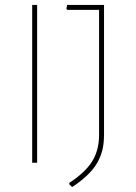

<svg xmlns="http://www.w3.org/2000/svg" viewBox="-20 -657 548 775"><path d="M129.9 -637.2V0H109.9V-637.2ZM399.9 -115.2Q399.9 -78.1 393.1 -50.8Q385.7 -22 370.6 3.4Q356 27.8 330.6 51.8Q303.7 77.1 271 98.1L259.8 86.9V81.1Q324.2 39.1 352.1 -5.9Q379.9 -50.8 379.9 -112.8V-617.2H252L248 -621.1L251 -637.2H399.9Z"/></svg>

Font: Datalegreya
Style: Thin
Weight: 250
Designer: Figs Lab
Foundry: Figs Lab
Version: Version 1.002;PS 001.002;hotconv 1.0.70;makeotf.lib2.5.58329